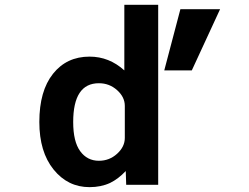

<svg xmlns="http://www.w3.org/2000/svg" viewBox="-20 -771 1040 803"><path d="M144.5 -260.7Q144.5 -390.6 201.7 -462.4Q258.8 -534.2 354.5 -534.2Q436.5 -534.2 500 -476.6V-751H641.6V2H507.8L505.9 -55.7Q474.6 -22.5 440.4 -5.9Q402.3 11.7 354.5 11.7Q263.7 11.7 204.1 -62Q144.5 -135.7 144.5 -260.7ZM782.2 -476.6H667L734.4 -732.4H900.4ZM502 -328.1Q502 -365.2 469.7 -394Q437.5 -422.9 393.6 -422.9Q286.1 -422.9 286.1 -260.7Q286.1 -178.7 315.4 -138.7Q344.7 -98.6 393.6 -98.6Q437.5 -98.6 469.7 -127.9Q502 -157.2 502 -194.3Z"/></svg>

Font: Gen Shin Gothic Monospace Bold
Style: Bold
Weight: 700
Designer: [Source Han Sans]
Ryoko NISHIZUKA  (kana & ideographs); Paul D. Hunt (Latin, Greek & Cyrillic); Wenlong ZHANG  (bopomofo
Version: Version 1.002.20150607